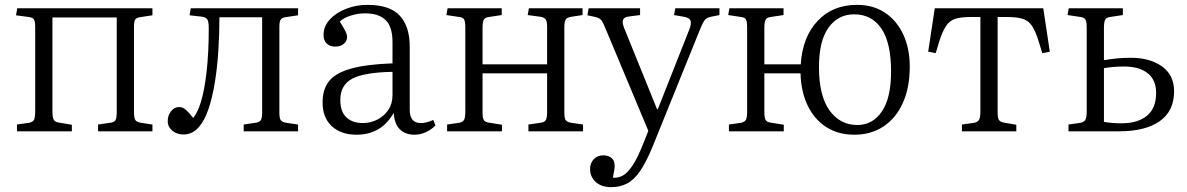

<svg xmlns="http://www.w3.org/2000/svg" viewBox="-20 -541 4889 791"><path d="M50 0V-28L99 -35Q115 -38 120 -47Q125 -56 125 -85V-428Q125 -452 120 -460.5Q115 -469 98 -471L46 -478L51 -507H608V-478L562 -471Q543 -469 537.5 -461Q532 -453 532 -432V-79Q532 -55 537.5 -46.5Q543 -38 562 -35L608 -28V0H384V-28L432 -35Q450 -37 455.5 -45.5Q461 -54 461 -81V-469H196V-81Q196 -57 201.5 -47.5Q207 -38 223 -36L276 -27V0Z M736 13Q709 13 690 -2.5Q671 -18 671 -42Q671 -66 685 -83Q699 -100 718 -100Q733 -100 746 -88.5Q759 -77 776 -55Q784 -65 792 -80.5Q800 -96 807 -119Q822 -166 831 -244.5Q840 -323 840 -424Q840 -450 835 -459.5Q830 -469 814 -472L761 -478L766 -507H1208V-478L1161 -471Q1143 -469 1137 -461Q1131 -453 1131 -432V-77Q1131 -54 1136.5 -46Q1142 -38 1160 -35L1208 -28V0H984V-28L1031 -35Q1049 -37 1054.5 -46Q1060 -55 1060 -79V-470H884Q884 -401 879.5 -332Q875 -263 866 -207Q856 -143 839.5 -93.5Q823 -44 797.5 -15.5Q772 13 736 13Z M1449 14Q1385 14 1347 -21Q1309 -56 1309 -119Q1309 -173 1335.5 -206.5Q1362 -240 1425 -258Q1488 -276 1597 -280V-368Q1597 -431 1568.5 -458.5Q1540 -486 1485 -486Q1453 -486 1424 -476.5Q1395 -467 1380 -452Q1397 -425 1403.5 -411.5Q1410 -398 1410 -389Q1410 -372 1396.5 -360.5Q1383 -349 1361 -349Q1339 -349 1326 -361.5Q1313 -374 1313 -397Q1313 -433 1339 -461Q1365 -489 1406.5 -505Q1448 -521 1493 -521Q1586 -521 1627 -476.5Q1668 -432 1668 -349V-88Q1668 -34 1714 -34Q1737 -34 1765 -47L1774 -24Q1756 -6 1733.5 4Q1711 14 1688 14Q1650 14 1627.5 -8Q1605 -30 1602 -76Q1575 -29 1536.5 -7.5Q1498 14 1449 14ZM1475 -34Q1507 -34 1535 -48.5Q1563 -63 1580 -88.5Q1597 -114 1597 -149V-245Q1481 -243 1431.5 -217Q1382 -191 1382 -129Q1382 -81 1407 -57.5Q1432 -34 1475 -34Z M1822 0V-28L1871 -35Q1887 -38 1892 -47.5Q1897 -57 1897 -83V-426Q1897 -451 1892.5 -460Q1888 -469 1872 -471L1819 -479L1824 -507H2047V-479L1994 -471Q1978 -469 1973 -459.5Q1968 -450 1968 -426V-276H2234V-429Q2234 -452 2228.5 -460.5Q2223 -469 2206 -472L2154 -479L2159 -507H2380V-479L2334 -472Q2316 -469 2310.5 -460.5Q2305 -452 2305 -428V-77Q2305 -54 2310.5 -46Q2316 -38 2334 -35L2382 -28V0H2157V-28L2205 -35Q2223 -37 2228.5 -46Q2234 -55 2234 -79V-239H1968V-79Q1968 -56 1973 -47Q1978 -38 1993 -36L2048 -27V0Z M2498 230Q2458 230 2434.5 209Q2411 188 2411 155Q2411 131 2426 115Q2441 99 2465 99Q2487 99 2499.5 110Q2512 121 2512 138Q2513 145 2511 157.5Q2509 170 2505 191Q2526 193 2545.5 182.5Q2565 172 2585.5 141.5Q2606 111 2630 51L2651 -2L2476 -420Q2465 -448 2457.5 -457.5Q2450 -467 2433 -471L2400 -478L2405 -507H2617V-479L2571 -473Q2552 -471 2547 -460Q2542 -449 2552 -424L2687 -91H2690L2820 -420Q2829 -442 2825 -455Q2821 -468 2797 -472L2757 -479L2762 -507H2944V-479L2909 -472Q2894 -469 2885.5 -460.5Q2877 -452 2864 -420L2669 62Q2642 128 2616.5 164.5Q2591 201 2562.5 215.5Q2534 230 2498 230Z M3500 14Q3433 14 3384 -17.5Q3335 -49 3307.5 -106Q3280 -163 3278 -239H3129V-79Q3129 -56 3134 -47Q3139 -38 3154 -36L3209 -27V0H2983V-28L3032 -35Q3048 -38 3053 -47.5Q3058 -57 3058 -83V-426Q3058 -451 3053.5 -460Q3049 -469 3033 -471L2980 -479L2985 -507H3208V-479L3155 -471Q3139 -469 3134 -459.5Q3129 -450 3129 -426V-276H3279Q3286 -388 3348 -454.5Q3410 -521 3511 -521Q3577 -521 3625.5 -489Q3674 -457 3701 -399.5Q3728 -342 3728 -266Q3728 -181 3700 -118Q3672 -55 3620.5 -20.5Q3569 14 3500 14ZM3512 -26Q3575 -26 3613 -81.5Q3651 -137 3651 -247Q3651 -365 3611 -423.5Q3571 -482 3499 -482Q3433 -482 3393.5 -427.5Q3354 -373 3354 -265Q3354 -146 3397.5 -86Q3441 -26 3512 -26Z M3943 0V-28L3993 -35Q4008 -38 4013.5 -47.5Q4019 -57 4019 -83V-471H3980Q3939 -471 3915.5 -463.5Q3892 -456 3877.5 -434Q3863 -412 3849 -369L3835 -322L3804 -328L3831 -507H4278L4305 -328L4274 -322L4259 -371Q4246 -413 4231.5 -434.5Q4217 -456 4193 -463.5Q4169 -471 4128 -471H4090V-79Q4090 -56 4095 -47.5Q4100 -39 4115 -36L4167 -27V0Z M4382 0V-28L4431 -35Q4446 -38 4451.5 -47.5Q4457 -57 4457 -83V-426Q4457 -451 4452 -460Q4447 -469 4432 -471L4378 -479L4383 -507H4606V-479L4553 -471Q4538 -469 4533 -459.5Q4528 -450 4528 -426V-293Q4557 -298 4583 -300.5Q4609 -303 4639 -303Q4717 -303 4767 -267.5Q4817 -232 4817 -165Q4817 -83 4757.5 -41.5Q4698 0 4590 0ZM4601 -33Q4667 -33 4705 -64Q4743 -95 4743 -158Q4743 -212 4708 -239.5Q4673 -267 4611 -267Q4565 -267 4528 -260V-39Q4544 -36 4562 -34.5Q4580 -33 4601 -33Z"/></svg>

Font: Literata 36pt Light
Style: Regular
Weight: 300
Designer: Latin by Veronika Burian and Jose Scaglione. Greek by Irene Vlachou. Cyrillic by Vera Evstafieva.
Foundry: TypeTogether
Version: Version 3.002